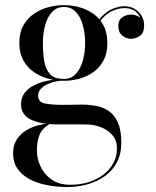

<svg xmlns="http://www.w3.org/2000/svg" viewBox="-20 -490 626 770"><path d="M250.5 260Q207 260 167.5 252.2Q128 244.5 97.5 228Q67 211.5 49.8 186Q32.5 160.5 32.5 125Q32.5 91 48.2 68Q64 45 87.2 31.5Q110.5 18 134.5 12Q158.5 6 175.5 6H181Q147.5 26 137.8 52.2Q128 78.5 128 114.5Q128 146 142.5 177.5Q157 209 186.8 230Q216.5 251 262 251Q301.5 251 335.2 240.5Q369 230 394.5 210.5Q420 191 434.5 164.2Q449 137.5 449 105Q449 73.5 431.2 52.5Q413.5 31.5 385 20.2Q356.5 9 324 9Q313.5 9 291.2 9Q269 9 246.5 9Q224 9 213 9Q145.5 9 105 -9.8Q64.5 -28.5 64.5 -72Q64.5 -98 78.5 -117Q92.5 -136 117 -148.2Q141.5 -160.5 173 -166.8Q204.5 -173 240 -173V-167Q224 -167 205.5 -163.5Q187 -160 170.5 -152.5Q154 -145 143.5 -133.5Q133 -122 133 -106Q133 -80 160.8 -74.8Q188.5 -69.5 229.5 -69.5Q247 -69.5 259.2 -69.8Q271.5 -70 283 -70.2Q294.5 -70.5 308.5 -70.5Q336.5 -70.5 364.8 -65.5Q393 -60.5 415.8 -45Q438.5 -29.5 452.5 0.8Q466.5 31 466.5 82Q466.5 127.5 448.8 161Q431 194.5 400.5 216.2Q370 238 331.5 249Q293 260 250.5 260ZM236.5 -166Q206 -166 174.5 -174.2Q143 -182.5 116.5 -200.5Q90 -218.5 73.8 -247.5Q57.5 -276.5 57.5 -318Q57.5 -359.5 73.8 -388.2Q90 -417 116.5 -435Q143 -453 174.5 -461.2Q206 -469.5 236.5 -469.5Q267 -469.5 297.8 -461.2Q328.5 -453 354 -435Q379.5 -417 395 -388.2Q410.5 -359.5 410.5 -318Q410.5 -276.5 395 -247.5Q379.5 -218.5 354 -200.5Q328.5 -182.5 297.8 -174.2Q267 -166 236.5 -166ZM236.5 -173.5Q266 -173.5 284.8 -194.2Q303.5 -215 312.5 -248Q321.5 -281 321.5 -318Q321.5 -355 312.5 -388Q303.5 -421 284.8 -441.5Q266 -462 236.5 -462Q207 -462 188.2 -441.5Q169.5 -421 160.8 -388Q152 -355 152 -318Q152 -281 156.8 -248Q161.5 -215 179.2 -194.2Q197 -173.5 236.5 -173.5ZM505 -334.5Q486 -334.5 470.2 -347.5Q454.5 -360.5 454.5 -385Q454.5 -410 470.8 -420.8Q487 -431.5 505 -431.5Q523.5 -431.5 540.2 -420.8Q557 -410 557 -389.5H550Q550 -414 531.8 -435.8Q513.5 -457.5 478.5 -457.5Q458.5 -457.5 434 -447.8Q409.5 -438 388.5 -413.5Q367.5 -389 357.5 -345L351.5 -348.5Q361.5 -394 384 -419.2Q406.5 -444.5 432.2 -454.8Q458 -465 478 -465Q502.5 -465 520.5 -454Q538.5 -443 548.2 -425.8Q558 -408.5 558 -389.5Q558 -357.5 540.8 -346Q523.5 -334.5 505 -334.5Z"/></svg>

Font: Bodoni Moda 28pt
Style: Regular
Weight: 400
Designer: Owen Earl
Foundry: indestructible type
Version: Version 2.005